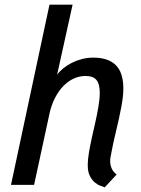

<svg xmlns="http://www.w3.org/2000/svg" viewBox="-20 -781 597 811"><path d="M350.6 -84Q350.6 -106.4 355.5 -135.5Q360.4 -164.6 367.4 -196.8Q374.5 -229 382.3 -262.9Q390.1 -296.9 395.5 -329.1Q401.4 -363.3 401.4 -388.7Q401.4 -426.3 387.2 -443.4Q373 -460.4 340.8 -460Q314 -460 290 -448.5Q266.1 -437 246.3 -416.3Q226.6 -395.5 211.7 -366.2Q196.8 -336.9 189 -300.8L124 0H26.4L189 -761.2H286.6L221.2 -465.3Q231.4 -479.5 247.3 -492.4Q263.2 -505.4 283 -515.4Q302.7 -525.4 325.9 -531.5Q349.1 -537.6 374 -537.6Q437 -537.6 469 -506.1Q501 -474.6 501 -406.7Q501 -389.6 498.8 -370.8Q496.6 -352.1 492.7 -330.6Q482.4 -276.4 469.7 -225.1Q457 -173.8 447.3 -119.6Q445.3 -111.3 445.3 -100.6Q445.3 -84.5 451.7 -69.6Q458 -54.7 472.7 -43.9L422.4 10.3Q417 7.8 405 3.9Q393.1 0 381.1 -9.8Q369.1 -19.5 359.9 -37.1Q350.6 -54.7 350.6 -84Z"/></svg>

Font: Ufes Sans
Style: Italic
Weight: 400
Designer: Ricardo Esteves & Filipe Motta
Foundry: ProDesignUfes - Ricardo Esteves, Filipe Motta
Version: Version 2.0